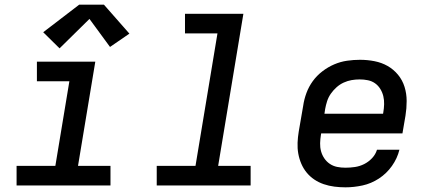

<svg xmlns="http://www.w3.org/2000/svg" viewBox="-20 -794 1840 822"><path d="M51 0V-84H217L277 -446H138V-530H388L314 -84H453V0ZM235 -587 165 -656 319 -774H425L534 -650L451 -593L363 -713Z M651 0V-84H817L911 -651H772V-735H1022L914 -84H1053V0Z M1459 8Q1435 8 1411.5 5Q1388 2 1366 -5.5Q1344 -13 1325.5 -25.5Q1307 -38 1293 -55Q1279 -72 1270 -93Q1261 -114 1257 -136.5Q1253 -159 1254 -183Q1255 -207 1259 -231L1278 -341Q1282 -369 1292 -396Q1302 -423 1319 -446.5Q1336 -470 1360 -488.5Q1384 -507 1411 -518.5Q1438 -530 1466 -534Q1494 -538 1521 -538Q1553 -538 1583.5 -532Q1614 -526 1639.5 -511.5Q1665 -497 1684 -474Q1703 -451 1712 -422Q1721 -393 1721 -361.5Q1721 -330 1716 -299L1703 -223H1355L1354 -217Q1351 -199 1350.5 -181Q1350 -163 1354.5 -146.5Q1359 -130 1368.5 -116Q1378 -102 1392 -92.5Q1406 -83 1423 -79.5Q1440 -76 1459 -76Q1479 -76 1499.5 -79Q1520 -82 1539 -91.5Q1558 -101 1573 -117Q1588 -133 1594 -153H1690Q1681 -116 1658 -83.5Q1635 -51 1602 -29.5Q1569 -8 1532 0Q1495 8 1459 8ZM1369 -307H1620L1621 -313Q1624 -330 1624.5 -348Q1625 -366 1621 -382.5Q1617 -399 1608 -413.5Q1599 -428 1585.5 -437.5Q1572 -447 1555 -450.5Q1538 -454 1520 -454Q1502 -454 1485 -451Q1468 -448 1451.5 -440.5Q1435 -433 1421 -420.5Q1407 -408 1396.5 -393Q1386 -378 1380.5 -361Q1375 -344 1372 -327Z"/></svg>

Font: Iosevka Curly MdExObl
Style: Regular
Weight: 500
Width: 7
Italic angle: -9°
Monospace: yes
Designer: Belleve Invis
Foundry: Belleve Invis
Version: Version 11.1.0; ttfautohint (v1.8.3)